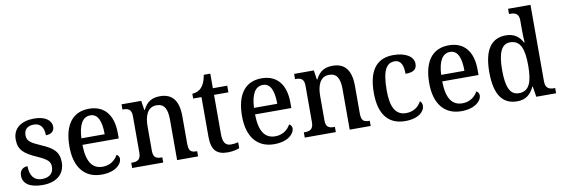

<svg xmlns="http://www.w3.org/2000/svg" viewBox="-55 -1172 4658 1594"><g transform="rotate(-10 2273.5 -375.0)"><path d="M202 10C318 10 390 -48 390 -150C390 -237 343 -276 246 -317C163 -353 132 -372 132 -422C132 -467 159 -497 215 -497C269 -497 299 -460 299 -392C346 -392 371 -415 371 -453C371 -502 324 -546 226 -546C118 -546 46 -495 46 -401C46 -312 92 -276 192 -231C277 -193 303 -173 303 -126C303 -74 270 -40 206 -40C134 -40 104 -92 104 -166C73 -166 37 -149 37 -97C37 -28 96 10 202 10Z M699 10C818 10 871 -50 871 -93C871 -112 860 -125 848 -130C826 -89 783 -53 719 -53C632 -53 586 -117 584 -261H890V-306C890 -464 814 -547 689 -547C553 -547 475 -452 475 -264C475 -91 556 10 699 10ZM781 -316H585C590 -429 625 -491 690 -491C756 -491 781 -422 781 -316Z M957 0H1219V-44H1214C1173 -44 1143 -52 1143 -111V-318C1143 -402 1168 -478 1246 -478C1313 -478 1336 -428 1336 -342V0H1513V-44H1509C1467 -44 1442 -53 1442 -116V-351C1442 -488 1386 -547 1288 -547C1223 -547 1178 -525 1144 -457H1140L1128 -536H962V-492H967C1007 -492 1038 -483 1038 -424V-116C1038 -53 1006 -44 964 -44H957Z M1763 10C1804 10 1843 0 1861 -8V-58C1841 -53 1822 -50 1798 -50C1755 -50 1732 -79 1732 -147V-480H1853V-536H1732V-659H1677C1668 -608 1655 -578 1635 -556C1616 -534 1587 -522 1556 -520V-480H1626V-146C1626 -30 1671 10 1763 10Z M2154 10C2273 10 2326 -50 2326 -93C2326 -112 2315 -125 2303 -130C2281 -89 2238 -53 2174 -53C2087 -53 2041 -117 2039 -261H2345V-306C2345 -464 2269 -547 2144 -547C2008 -547 1930 -452 1930 -264C1930 -91 2011 10 2154 10ZM2236 -316H2040C2045 -429 2080 -491 2145 -491C2211 -491 2236 -422 2236 -316Z M2412 0H2674V-44H2669C2628 -44 2598 -52 2598 -111V-318C2598 -402 2623 -478 2701 -478C2768 -478 2791 -428 2791 -342V0H2968V-44H2964C2922 -44 2897 -53 2897 -116V-351C2897 -488 2841 -547 2743 -547C2678 -547 2633 -525 2599 -457H2595L2583 -536H2417V-492H2422C2462 -492 2493 -483 2493 -424V-116C2493 -53 2461 -44 2419 -44H2412Z M3259 10C3374 10 3424 -45 3424 -90C3424 -109 3417 -122 3406 -131C3384 -88 3340 -54 3278 -54C3188 -54 3150 -126 3150 -266C3150 -443 3191 -494 3256 -494C3313 -494 3328 -441 3328 -376C3398 -376 3424 -399 3424 -444C3424 -509 3351 -547 3255 -547C3134 -547 3041 -480 3041 -265C3041 -67 3131 10 3259 10Z M3732 10C3851 10 3904 -50 3904 -93C3904 -112 3893 -125 3881 -130C3859 -89 3816 -53 3752 -53C3665 -53 3619 -117 3617 -261H3923V-306C3923 -464 3847 -547 3722 -547C3586 -547 3508 -452 3508 -264C3508 -91 3589 10 3732 10ZM3814 -316H3618C3623 -429 3658 -491 3723 -491C3789 -491 3814 -422 3814 -316Z M4203 10C4276 10 4318 -28 4346 -88H4350L4364 0H4531V-44H4523C4481 -44 4449 -56 4449 -115V-760H4260V-716H4268C4308 -716 4343 -707 4343 -649V-570C4343 -536 4344 -493 4347 -461H4342C4316 -511 4274 -546 4203 -546C4082 -546 4015 -460 4015 -267C4015 -75 4082 10 4203 10ZM4228 -54C4153 -54 4123 -124 4123 -266C4123 -406 4153 -483 4227 -483C4316 -483 4343 -406 4343 -267C4343 -128 4315 -54 4228 -54Z"/></g></svg>

Font: Noto Serif SemiCondensed Medium
Style: Regular
Weight: 500
Width: 4
Designer: Monotype Design Team
Foundry: Monotype Imaging Inc.
Version: Version 2.014